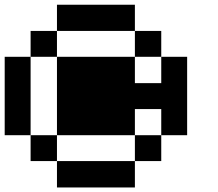

<svg xmlns="http://www.w3.org/2000/svg" viewBox="-20 -909 929 818"><path d="M222.7 -110.4Q222.7 -138.7 222.7 -222.7Q305.7 -222.7 554.7 -222.7Q554.7 -194.3 554.7 -110.4Q471.7 -110.4 222.7 -110.4ZM110.4 -222.7Q110.4 -250 110.4 -333Q138.7 -333 222.7 -333Q222.7 -305.7 222.7 -222.7Q194.3 -222.7 110.4 -222.7ZM554.7 -222.7Q554.7 -250 554.7 -333Q583 -333 667 -333Q667 -305.7 667 -222.7Q638.7 -222.7 554.7 -222.7ZM0 -333Q0 -416 0 -667Q27.3 -667 110.4 -667Q110.4 -583 110.4 -333Q83 -333 0 -333ZM222.7 -333Q222.7 -416 222.7 -667Q305.7 -667 554.7 -667Q554.7 -638.7 554.7 -554.7Q583 -554.7 667 -554.7Q667 -583 667 -667Q694.3 -667 777.3 -667Q777.3 -583 777.3 -333Q750 -333 667 -333Q667 -360.4 667 -444.3Q638.7 -444.3 554.7 -444.3Q554.7 -417 554.7 -333Q471.7 -333 222.7 -333ZM110.4 -667Q110.4 -694.3 110.4 -777.3Q138.7 -777.3 222.7 -777.3Q222.7 -750 222.7 -667Q194.3 -667 110.4 -667ZM554.7 -667Q554.7 -694.3 554.7 -777.3Q583 -777.3 667 -777.3Q667 -750 667 -667Q638.7 -667 554.7 -667ZM222.7 -777.3Q222.7 -805.7 222.7 -888.7Q305.7 -888.7 554.7 -888.7Q554.7 -861.3 554.7 -777.3Q493.2 -777.3 305.7 -777.3Q285.2 -777.3 222.7 -777.3Z"/></svg>

Font: Ingsat TST_CRD
Style: Regular
Weight: 300
Designer: Tofik Waleny
Version: 1.0